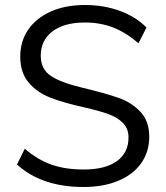

<svg xmlns="http://www.w3.org/2000/svg" viewBox="-20 -740 663 768"><path d="M48 -82 79 -145Q132 -100 187 -81Q242 -62 315 -62Q401 -62 447.5 -95.5Q494 -129 494 -190Q494 -226 471.5 -248.5Q449 -271 412.5 -284Q376 -297 315 -311Q233 -329 180 -350Q127 -371 94 -410.5Q61 -450 61 -514Q61 -575 93 -621.5Q125 -668 183.5 -694Q242 -720 320 -720Q394 -720 458 -697Q522 -674 566 -630L534 -567Q484 -610 432.5 -630Q381 -650 320 -650Q237 -650 190 -614.5Q143 -579 143 -517Q143 -463 184 -436Q225 -409 310 -389Q402 -367 454.5 -348.5Q507 -330 542 -292.5Q577 -255 577 -193Q577 -133 545 -87.5Q513 -42 453.5 -17Q394 8 314 8Q147 8 48 -82Z"/></svg>

Font: Muli
Style: Regular
Weight: 400
Designer: Vernon Adams
Foundry: Vernon Adams
Version: Version 2.000